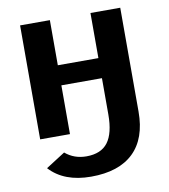

<svg xmlns="http://www.w3.org/2000/svg" viewBox="-82 -598 769 876"><g transform="rotate(-10 302.0 -160.0)"><path d="M396 -58V-226H208V0H70V-528H208V-319H396V-528H534V-47Q534 78 466.5 143Q399 208 270 208Q145 208 78 135L167 78Q208 113 265 113Q333 113 364.5 71Q396 29 396 -58Z"/></g></svg>

Font: Libra Sans
Style: Bold
Weight: 700
Foundry: Context Ltd
Version: Version 1.000